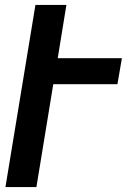

<svg xmlns="http://www.w3.org/2000/svg" viewBox="-20 -755 540 775"><path d="M2 0 123 -735H248L213 -520H472L454 -415H195L127 0Z"/></svg>

Font: Iosevka Term Curly Extrabold
Style: Italic
Weight: 800
Italic angle: -9°
Designer: Belleve Invis
Foundry: Belleve Invis
Version: Version 32.3.0